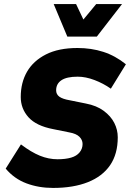

<svg xmlns="http://www.w3.org/2000/svg" viewBox="-20 -914 639 944"><path d="M241 10Q170 10 110 -12.5Q50 -35 8 -85L83 -204Q133 -166 176 -148.5Q219 -131 263 -131Q302 -131 329.5 -139Q357 -147 371.5 -165Q386 -183 386 -206Q386 -226 370.5 -241.5Q355 -257 321 -263L242 -279Q158 -295 120 -337.5Q82 -380 82 -437Q82 -508 113 -561.5Q144 -615 206 -646.5Q268 -678 361 -678Q429 -678 488 -659Q547 -640 599 -598L525 -478Q488 -504 444.5 -520.5Q401 -537 362 -537Q308 -537 282 -519.5Q256 -502 256 -470Q256 -450 272 -438.5Q288 -427 323 -421L402 -405Q455 -395 490 -369Q525 -343 542 -309.5Q559 -276 559 -239Q559 -157 521.5 -102Q484 -47 412.5 -18.5Q341 10 241 10ZM311 -734 244 -894H354L390 -818L453 -894H580L456 -734Z"/></svg>

Font: Gantari ExtraBold
Style: Italic
Weight: 800
Italic angle: -10°
Designer: Anugrah Pasau
Foundry: Lafontype
Version: Version 1.000